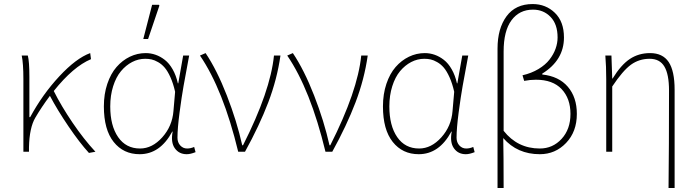

<svg xmlns="http://www.w3.org/2000/svg" viewBox="-20 -754 3460 954"><path d="M96.2 0V-359.9Q96.2 -439.5 87.9 -478H118.2Q126 -448.7 126 -372.1V-171.9H129.9Q190.9 -284.7 274.7 -374.8Q358.4 -464.8 428.2 -490.2L432.1 -460Q344.2 -423.3 247.1 -301.8Q284.7 -226.6 340.6 -144.3Q396.5 -62 454.1 0L421.9 5.9Q375.5 -44.9 320.3 -126.2Q265.1 -207.5 228 -277.8Q187 -223.1 155.8 -169.9Q126 -119.6 124 -22V0Z M673.8 12.2Q593.3 12.2 544.7 -48.8Q496.1 -109.9 496.1 -225.1Q496.1 -286.6 513.2 -337.4Q530.3 -388.2 559.1 -421.1Q587.9 -454.1 625.2 -472.2Q662.6 -490.2 704.1 -490.2Q729 -490.2 752.9 -481.9Q776.9 -473.6 798.8 -456.5Q820.8 -439.5 837.9 -409.4Q855 -379.4 863.8 -339.8H865.7L890.1 -478H919.9Q901.4 -378.9 892.1 -326.9Q882.8 -274.9 872.3 -195.6Q861.8 -116.2 861.8 -69.8Q861.8 -46.4 875.7 -31.2Q889.6 -16.1 909.7 -16.1Q927.2 -16.1 944.8 -23.9L951.7 2Q926.3 12.2 907.7 12.2Q869.6 12.2 848.6 -17.3Q827.6 -46.9 837.9 -100.1H835.9Q775.4 12.2 673.8 12.2ZM675.8 -16.1Q736.3 -16.1 786.1 -71.5Q835.9 -127 841.8 -202.1L850.1 -297.9Q840.8 -339.4 826.9 -370.1Q813 -400.9 798.3 -418Q783.7 -435.1 765.6 -445.3Q747.6 -455.6 732.9 -458.7Q718.3 -461.9 701.7 -461.9Q667.5 -461.9 636.5 -445.8Q605.5 -429.7 581.1 -400.4Q556.6 -371.1 542.2 -325.4Q527.8 -279.8 527.8 -225.1Q527.8 -129.4 566.9 -72.8Q606 -16.1 675.8 -16.1ZM691.9 -560.1 735.8 -730H770L772 -726.1L715.8 -560.1Z M1163.6 0Q1088.9 -309.1 973.6 -478L1001.5 -490.2Q1057.6 -406.7 1107.2 -279.5Q1156.7 -152.3 1183.6 -32.2H1187.5Q1323.7 -301.3 1341.3 -478H1373.5Q1356.9 -360.8 1313 -245.4Q1269 -129.9 1197.3 0Z M1597.2 0Q1522.5 -309.1 1407.2 -478L1435.1 -490.2Q1491.2 -406.7 1540.8 -279.5Q1590.3 -152.3 1617.2 -32.2H1621.1Q1757.3 -301.3 1774.9 -478H1807.1Q1790.5 -360.8 1746.6 -245.4Q1702.6 -129.9 1630.9 0Z M2060.5 12.2Q1980 12.2 1931.4 -48.8Q1882.8 -109.9 1882.8 -225.1Q1882.8 -286.6 1899.9 -337.4Q1917 -388.2 1945.8 -421.1Q1974.6 -454.1 2012 -472.2Q2049.3 -490.2 2090.8 -490.2Q2115.7 -490.2 2139.6 -481.9Q2163.6 -473.6 2185.5 -456.5Q2207.5 -439.5 2224.6 -409.4Q2241.7 -379.4 2250.5 -339.8H2252.4L2276.9 -478H2306.6Q2288.1 -378.9 2278.8 -326.9Q2269.5 -274.9 2259 -195.6Q2248.5 -116.2 2248.5 -69.8Q2248.5 -46.4 2262.5 -31.2Q2276.4 -16.1 2296.4 -16.1Q2314 -16.1 2331.5 -23.9L2338.4 2Q2313 12.2 2294.4 12.2Q2256.3 12.2 2235.4 -17.3Q2214.4 -46.9 2224.6 -100.1H2222.7Q2162.1 12.2 2060.5 12.2ZM2062.5 -16.1Q2123 -16.1 2172.9 -71.5Q2222.7 -127 2228.5 -202.1L2236.8 -297.9Q2227.5 -339.4 2213.6 -370.1Q2199.7 -400.9 2185.1 -418Q2170.4 -435.1 2152.3 -445.3Q2134.3 -455.6 2119.6 -458.7Q2105 -461.9 2088.4 -461.9Q2054.2 -461.9 2023.2 -445.8Q1992.2 -429.7 1967.8 -400.4Q1943.4 -371.1 1929 -325.4Q1914.6 -279.8 1914.6 -225.1Q1914.6 -129.4 1953.6 -72.8Q1992.7 -16.1 2062.5 -16.1Z M2452.1 180.2V-512.2Q2452.1 -612.3 2496.8 -673.1Q2541.5 -733.9 2626.5 -733.9Q2691.9 -733.9 2737.1 -690.2Q2782.2 -646.5 2782.2 -567.9Q2782.2 -455.1 2674.3 -388.2V-383.8Q2756.8 -375 2801.5 -322.8Q2846.2 -270.5 2846.2 -188Q2846.2 -99.6 2792.7 -43.7Q2739.3 12.2 2662.1 12.2Q2550.3 12.2 2480.5 -67.9Q2482.4 16.1 2482.4 180.2ZM2662.1 -16.1Q2726.6 -16.1 2770.5 -64Q2814.5 -111.8 2814.5 -188Q2814.5 -264.6 2770.5 -311.3Q2726.6 -357.9 2642.6 -357.9Q2614.3 -357.9 2584.5 -352.1L2576.2 -379.9Q2620.6 -390.1 2655.3 -410.9Q2689.9 -431.6 2710.2 -457.8Q2730.5 -483.9 2740.5 -512Q2750.5 -540 2750.5 -567.9Q2750.5 -633.8 2715.6 -669.9Q2680.7 -706.1 2628.4 -706.1Q2560.5 -706.1 2521.5 -653.3Q2482.4 -600.6 2482.4 -498V-104Q2551.8 -16.1 2662.1 -16.1Z M3301.8 180.2Q3304.2 -21 3304.2 -304.2Q3304.2 -384.8 3281.2 -423.3Q3258.3 -461.9 3208 -461.9Q3155.8 -461.9 3115.2 -432.6Q3074.7 -403.3 3022 -324.2V0H2992.2V-359.9Q2992.2 -424.3 2987.8 -478H3018.1L3022 -363.8H3023.9Q3065.4 -431.6 3109.4 -460.9Q3153.3 -490.2 3210 -490.2Q3272.9 -490.2 3302.5 -445.8Q3332 -401.4 3332 -308.1V180.2Z"/></svg>

Font: Source Sans 3 ExtraLight
Style: Regular
Weight: 200
Designer: Paul D. Hunt
Foundry: Adobe
Version: Version 3.052;hotconv 1.1.0;makeotfexe 2.6.0